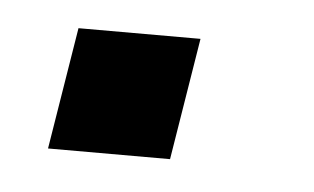

<svg xmlns="http://www.w3.org/2000/svg" viewBox="-26 -143 285 174"><g transform="rotate(5 116.5 -55.5)"><path d="M22 0 40 -111H151L133 0Z"/></g></svg>

Font: Nunito Sans 12pt ExtraLight 12pt Medium
Style: Italic
Weight: 500
Italic angle: -9°
Version: Version 3.101;gftools[0.9.27]